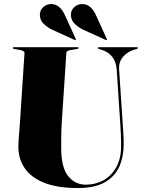

<svg xmlns="http://www.w3.org/2000/svg" viewBox="-20 -938 719 968"><path d="M586.5 -312 568.5 -585.5Q563.5 -665.5 489 -688L479 -691Q473 -693 473 -696Q473 -700 478 -700H670Q675 -700 675 -696Q675 -692.5 669 -691L658.5 -688Q622 -677.5 600 -651.2Q578 -625 580.5 -588L598.5 -317Q600.5 -290 602 -263.5Q603.5 -237 603.5 -209Q603.5 -148.5 581.8 -98.8Q560 -49 509.2 -19.5Q458.5 10 371.5 10Q268.5 10 202.2 -16.8Q136 -43.5 104.2 -90.5Q72.5 -137.5 72.5 -198Q72.5 -212 74 -234.5Q75.5 -257 77.5 -279.8Q79.5 -302.5 80.5 -318L103.5 -671Q104 -682 80.5 -686L52.5 -691Q44.5 -692.5 44.5 -696Q44.5 -700 50.5 -700H370.5Q376.5 -700 376.5 -696Q376.5 -692.5 368.5 -691L337.5 -686Q315 -682.5 314.5 -671L291.5 -322Q289 -283 288.8 -250.2Q288.5 -217.5 288.5 -195Q288.5 -93 323.8 -50Q359 -7 411.5 -7Q462.5 -7 503 -30Q543.5 -53 567 -96.5Q590.5 -140 590.5 -201Q590.5 -240 589.2 -264.8Q588 -289.5 586.5 -312ZM308 -860 361.5 -742.5Q363.5 -738 362 -736.5Q360.5 -735 357 -736.5L245.5 -787Q221 -798.5 201 -817Q181 -835.5 181 -864Q181 -886 197.8 -901.8Q214.5 -917.5 238 -917.5Q282.5 -917.5 308 -860ZM464.5 -860 518 -742.5Q520 -738 518.5 -736.5Q517 -735 513.5 -736.5L402 -787Q377.5 -798.5 357.5 -817Q337.5 -835.5 337.5 -864Q337.5 -886 354.2 -901.8Q371 -917.5 394.5 -917.5Q439 -917.5 464.5 -860Z"/></svg>

Font: Fraunces 144pt S000 Black
Style: Regular
Weight: 900
Version: Version 1.000; ttfautohint (v1.8.3)